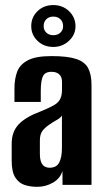

<svg xmlns="http://www.w3.org/2000/svg" viewBox="-20 -725 410 753"><path d="M125.7 7.7Q99.9 7.7 77.3 0.7Q54.6 -6.4 40.2 -28.5Q25.8 -50.6 25.8 -95V-161.4Q25.8 -208.3 53.3 -237.4Q80.9 -266.5 140.1 -288.4Q171.4 -301.3 189.4 -311.2Q207.4 -321 215.3 -335.3Q223.2 -349.5 223.2 -375.2V-402.4Q223.2 -417.7 217.9 -426.4Q212.5 -435.1 203.3 -439.2Q194.1 -443.4 182 -443.4Q156.4 -443.4 148.1 -425.6Q139.9 -407.9 139.9 -367.1V-325.1H36.7V-378Q36.7 -415 47.2 -443.5Q57.8 -472 89.1 -488.5Q120.4 -505 182 -505Q245.2 -505 278.9 -493.7Q312.6 -482.5 325.8 -457.6Q338.9 -432.7 338.9 -391.4V0H225.2L224.9 -54.7Q216.7 -25.6 188.2 -9Q159.6 7.7 125.7 7.7ZM174.7 -67.2Q201.6 -67.2 212.2 -87.5Q222.9 -107.7 222.9 -145.4V-271.9Q217 -262.5 202.9 -254.7Q188.7 -246.9 175.5 -237.7Q156.4 -225 146.4 -211.6Q136.4 -198.2 136.4 -174.1V-123Q136.4 -101.5 141.3 -89.2Q146.3 -76.9 155.1 -72.1Q163.8 -67.2 174.7 -67.2ZM189.3 -540.9Q151.7 -540.9 127.1 -564.8Q102.5 -588.7 102.5 -622.4Q102.5 -657.3 127.1 -681.2Q151.7 -705.1 189.2 -705.1Q226.2 -705.1 251.2 -680.8Q276.1 -656.4 276.1 -622Q276.1 -588.7 250.3 -564.8Q224.5 -540.9 189.3 -540.9ZM189.2 -586.9Q206 -586.9 216.7 -596.9Q227.5 -606.9 227.5 -622.2Q227.5 -639.6 216.7 -649.7Q206 -659.9 189.2 -659.9Q172.4 -659.9 161.8 -649.7Q151.2 -639.6 151.2 -622.2Q151.2 -606.9 161.8 -596.9Q172.4 -586.9 189.2 -586.9Z"/></svg>

Font: Alumni Sans Thin
Style: Regular
Weight: 100
Designer: Robert E. Leuschke
Foundry: Robert E. Leuschke
Version: Version 1.018